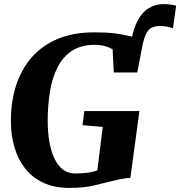

<svg xmlns="http://www.w3.org/2000/svg" viewBox="-20 -910 880 938"><path d="M644.5 -604 615.5 -667Q624 -750 647.5 -799Q671 -848 705 -869Q739 -890 778 -890Q795.5 -890 811.8 -888Q828 -886 840.5 -882L825 -772Q811.5 -777 794.8 -780Q778 -783 762 -783Q734.5 -783 718 -773Q701.5 -763 691.5 -740Q681.5 -717 673.5 -676.5ZM319 8Q245 8 191 -17.5Q137 -43 102.8 -87Q68.5 -131 51.5 -187.5Q34.5 -244 33.5 -305.5Q31.5 -405.5 57 -487.5Q82.5 -569.5 134 -628.8Q185.5 -688 262.2 -720Q339 -752 441 -752Q501.5 -752 540 -747Q578.5 -742 604.5 -735.5Q630.5 -729 651.5 -724.5Q659 -723 666.5 -721.5Q674 -720 682 -718.5L650.5 -556H536L530 -669.5Q513 -679 491.2 -685Q469.5 -691 442.5 -691Q376 -691 331.2 -661.5Q286.5 -632 260.5 -580Q234.5 -528 223.8 -461Q213 -394 213 -318.5Q213 -266.5 220.8 -220Q228.5 -173.5 244.8 -138.2Q261 -103 286 -82.8Q311 -62.5 346.5 -62.5Q379.5 -62.5 406.8 -66Q434 -69.5 455.5 -78L482 -290L383 -298.5L392 -367.5H661L617 -41Q601.5 -41 574.5 -36Q547.5 -31 525.5 -25Q483.5 -14 435.2 -3Q387 8 319 8Z"/></svg>

Font: Merriweather 24pt Black
Style: Italic
Weight: 900
Italic angle: -7.8°
Designer: Eben Sorkin
Foundry: Eben Sorkin
Version: Version 2.101